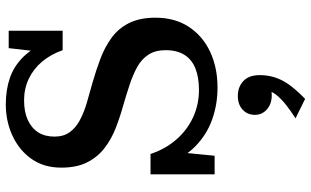

<svg xmlns="http://www.w3.org/2000/svg" viewBox="-225 -535 1072 662"><g transform="rotate(-90 311.0 -204.0)"><path d="M332 -54Q375 -54 405.5 -66Q436 -78 452.5 -103.5Q469 -129 469 -169Q469 -204 454 -227.5Q439 -251 412.5 -266Q386 -281 351.5 -292.5Q317 -304 279 -315Q239 -326 200.5 -341Q162 -356 131 -380Q100 -404 82 -440Q64 -476 64 -529Q64 -588 93.5 -630.5Q123 -673 173 -696.5Q223 -720 282 -720Q332 -720 373 -706Q414 -692 446 -659.5Q478 -627 501 -569L460 -571L476 -710H536V-524H469Q454 -566 429 -595.5Q404 -625 370 -641Q336 -657 296 -657Q256 -657 228 -644Q200 -631 185.5 -608Q171 -585 171 -552Q171 -521 186 -500Q201 -479 227 -465Q253 -451 286.5 -441Q320 -431 357 -421Q399 -409 439 -394Q479 -379 511.5 -355.5Q544 -332 562.5 -295Q581 -258 581 -204Q581 -137 549.5 -89Q518 -41 463.5 -15.5Q409 10 340 10Q282 10 230 -8.5Q178 -27 137.5 -66.5Q97 -106 74 -173L121 -163L105 0H41V-221H111Q128 -170 160.5 -132.5Q193 -95 237 -74.5Q281 -54 332 -54ZM301 312 234 279Q259 263 280 246.5Q301 230 315 212.5Q329 195 330 177L345 191Q338 194 330 195.5Q322 197 314 197Q284 197 265 180.5Q246 164 246 139Q246 113 264 96.5Q282 80 311 80Q342 80 362.5 99Q383 118 383 156Q383 186 373.5 212.5Q364 239 345.5 263Q327 287 301 312Z"/></g></svg>

Font: Roboto Serif 36pt Medium
Style: Regular
Weight: 500
Designer: Greg Gazdowicz
Foundry: Commercial Type
Version: Version 1.008